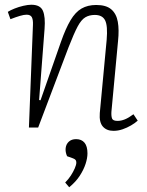

<svg xmlns="http://www.w3.org/2000/svg" viewBox="-20 -538 619 810"><path d="M561 -29Q550 -19 533 -9Q516 1 497 7.5Q478 14 459 14Q430 14 414 -4Q398 -22 401 -61L430 -370Q435 -429 423.5 -452Q412 -475 380 -475Q357 -475 340 -465Q323 -455 307.5 -426Q292 -397 269 -338L141 0H102L119 -433Q120 -454 114.5 -465Q109 -476 92 -476Q81 -476 64 -471Q47 -466 24 -457L13 -488Q24 -495 41.5 -502Q59 -509 78.5 -513.5Q98 -518 112 -518Q150 -518 161 -492.5Q172 -467 168 -416L145 -116L151 -115L237 -361Q257 -418 277.5 -452.5Q298 -487 324 -502Q350 -517 386 -517Q428 -517 449.5 -498.5Q471 -480 477 -446Q483 -412 478 -365L450 -66Q449 -47 453 -37.5Q457 -28 476 -28Q491 -28 507 -34.5Q523 -41 543 -56ZM272 252 255 232Q269 218 279 202.5Q289 187 295.5 172Q302 157 302 148Q302 141 299 137Q296 133 288 130L263 121Q255 103 257 86.5Q259 70 270.5 59.5Q282 49 301 49Q324 49 336.5 64Q349 79 349 109Q349 129 341 153.5Q333 178 316.5 203.5Q300 229 272 252Z"/></svg>

Font: Literata 18pt ExtraLight
Style: Italic
Weight: 250
Italic angle: -2°
Designer: Latin by Veronika Burian and Jose Scaglione. Greek by Irene Vlachou. Cyrillic by Vera Evstafieva
Foundry: TypeTogether
Version: Version 3.103;gftools[0.9.29]